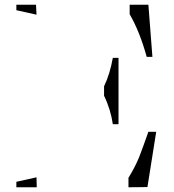

<svg xmlns="http://www.w3.org/2000/svg" viewBox="-20 -790 732 810"><path d="M606 -234C606 -234 606 -234 606 -234C591 -191 578 -156 567 -127C555 -98 540 -69 522 -40C522 -40 522 0 522 0C570 0 602 -1 602 -1C602 -1 639 -234 639 -234C639 -234 606 -234 606 -234ZM527 -770C527 -770 527 -730 527 -730C527 -730 527 -730 527 -730C555 -682 579 -622 599 -550C599 -550 623 -550 623 -550C623 -550 606 -770 606 -770C606 -770 527 -770 527 -770ZM419 -426C419 -426 419 -386 419 -386C419 -386 419 -386 419 -386C438 -347 450 -307 456 -266C456 -266 480 -266 480 -266C480 -266 480 -546 480 -546C480 -546 456 -546 456 -546C456 -546 456 -546 456 -546C448 -501 436 -461 419 -426ZM135 0C135 0 134 -42 134 -42C134 -42 49 -23 49 -23C49 -23 49 0 49 0C49 0 135 0 135 0ZM132 -770C132 -770 49 -770 49 -770C49 -770 49 -747 49 -747C49 -747 134 -728 134 -728C134 -728 132 -770 132 -770Z"/></svg>

Font: Only Serifs
Style: Regular
Weight: 500
Designer: Matt LaGrandeur
Version: Version 0.001